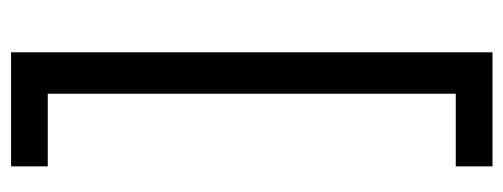

<svg xmlns="http://www.w3.org/2000/svg" viewBox="-308 -458 930 355"><g transform="rotate(90 157.5 -280.0)"><path d="M76.2 165V-725.1H287.1V-657.2H152.8V97.2H287.1V165Z"/></g></svg>

Font: TASA Orbiter Deck
Style: Regular
Weight: 400
Designer: Weizhong Zhang
Version: Version 1.000;Glyphs 3.1.2 (3151)